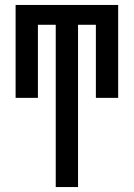

<svg xmlns="http://www.w3.org/2000/svg" viewBox="-20 -755 540 775"><path d="M205 0V-655H133V-360H43V-735H457V-360H367V-655H295V0Z"/></svg>

Font: Iosevka SS10 Medium
Style: Regular
Weight: 500
Monospace: yes
Designer: Belleve Invis
Foundry: Belleve Invis
Version: Version 28.0.6; ttfautohint (v1.8.4)